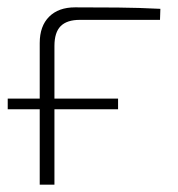

<svg xmlns="http://www.w3.org/2000/svg" viewBox="-20 -502 484 522"><path d="M1 -205V-234H301V-205ZM184 -482Q243 -482 300.5 -481.5Q358 -481 416 -478L415 -448H197Q162 -448 145 -431Q128 -414 128 -377V0H88V-385Q88 -431 113.5 -456.5Q139 -482 184 -482Z"/></svg>

Font: Exo 2 ExtraLight
Style: Regular
Weight: 250
Designer: Natanael Gama
Foundry: Natanael Gama
Version: Version 2.010